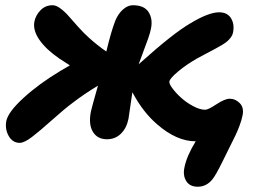

<svg xmlns="http://www.w3.org/2000/svg" viewBox="-20 -580 974 731"><path d="M55.2 -36.1Q28.3 -36.1 13.4 -61.8Q-1.5 -87.4 3.9 -119.1Q11.2 -153.8 69.6 -207.3Q127.9 -260.7 210 -310.1Q240.2 -328.1 246.1 -331.1Q241.2 -334 228 -342.8Q214.8 -351.6 206.1 -356.9Q156.2 -391.1 130.6 -427.5Q105 -463.9 110.8 -497.1Q115.7 -522 134.3 -541Q152.8 -560.1 180.2 -560.1Q193.8 -560.1 210.4 -547.6Q227.1 -535.2 241.5 -518.6Q255.9 -502 277.8 -477.5Q299.8 -453.1 317.9 -437Q350.1 -407.7 384.8 -383.8Q402.8 -459.5 418.9 -501Q429.7 -527.3 448 -543.7Q466.3 -560.1 485.8 -560.1Q528.8 -560.1 545.4 -534.4Q562 -508.8 555.2 -473.1Q552.2 -456.5 544.4 -434.3Q536.6 -412.1 525.4 -382.6Q514.2 -353 507.8 -335Q509.3 -336.4 512.9 -339.6Q516.6 -342.8 518.1 -344.2Q638.2 -452.1 703.1 -490.2Q773.9 -533.2 814 -533.2Q845.7 -533.2 859.6 -510.5Q873.5 -487.8 867.2 -456.1Q865.7 -447.3 859.6 -438.7Q853.5 -430.2 846.2 -423.6Q838.9 -417 825 -408.7Q811 -400.4 799.6 -394.3Q788.1 -388.2 767.6 -377.4Q747.1 -366.7 732.9 -358.9Q689.9 -334.5 658.7 -308.3Q627.4 -282.2 625 -270Q623 -261.7 636.5 -243.7Q649.9 -225.6 669.9 -207.5Q689.9 -189.5 715.6 -175.8Q741.2 -162.1 761.2 -162.1Q772.5 -162.1 804.2 -183.1Q835.9 -204.1 855 -204.1Q876 -204.1 892.6 -187.5Q909.2 -170.9 903.8 -142.1Q900.4 -124 892.1 -101.8Q883.8 -79.6 875.7 -63Q867.7 -46.4 852.1 -15.4Q836.4 15.6 827.1 35.2Q801.3 87.9 788.1 103.5Q765.6 130.9 732.9 130.9Q702.6 130.9 689.2 109.6Q675.8 88.4 682.1 58.1Q690.4 14.6 725.1 -42Q652.3 -42 578.1 -106.9Q524.9 -152.3 484.9 -227.1L483.9 -228Q470.7 -135.7 469.2 -127.9Q461.9 -91.8 440.2 -70.8Q418.5 -49.8 387.2 -49.8Q350.6 -49.8 333.5 -78.4Q316.4 -106.9 326.2 -155.8Q328.6 -168 353 -253.9Q298.3 -220.7 259.8 -190.9Q226.6 -166.5 179 -123.8Q131.3 -81.1 101.8 -58.6Q72.3 -36.1 55.2 -36.1Z"/></svg>

Font: Shantell Sans Irregular Bouncy
Style: Bold Italic
Weight: 700
Italic angle: -11.31°
Designer: Stephen Nixon, Anya Danilova, Shantell Martin
Foundry: Arrow Type
Version: Version 1.006;[9816181b4]